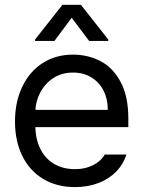

<svg xmlns="http://www.w3.org/2000/svg" viewBox="-20 -763 593 794"><path d="M158.7 -22.9C196.1 -0.5 239.9 10.7 290 10.7C325.8 10.7 358.4 5 387.7 -6.3C417 -17.7 441.4 -33.5 460.9 -53.7C480.5 -73.9 494.5 -97.3 502.9 -124H413.1C406.6 -112.3 397.6 -102.1 386.2 -93.3C374.8 -84.5 361 -77.3 344.7 -71.8C328.5 -66.2 310.2 -63.5 290 -63.5C257.5 -63.5 228.8 -70.6 204.1 -85C179.4 -99.3 160.2 -120.3 146.5 -147.9C132.8 -175.6 126 -209 126 -248V-295.9C126 -325.2 132.5 -352.7 145.5 -378.4C158.5 -404.1 176.8 -424.6 200.2 -439.9C223.6 -455.2 251 -462.9 282.2 -462.9C310.9 -462.9 336.1 -456.2 357.9 -442.9C379.7 -429.5 396.5 -411.3 408.2 -388.2C419.9 -365.1 425.8 -338.5 425.8 -308.6H100.6V-237.3H510.7V-272.5C510.7 -334.3 500 -385.1 478.5 -424.8C457 -464.5 429 -493.2 394.5 -510.7C360 -528.3 322.6 -537.1 282.2 -537.1C234.7 -537.1 192.9 -525.6 156.7 -502.4C120.6 -479.3 92.4 -446.8 72.3 -404.8C52.1 -362.8 42 -314.8 42 -260.7C42 -206.7 52.1 -159.2 72.3 -118.2C92.4 -77.1 121.3 -45.4 158.7 -22.9ZM276.4 -689.5 348.6 -593.8H427.7V-599.6L314.5 -743.2H238.3L125 -599.6V-593.8H205.1Z"/></svg>

Font: Pretendard Variable
Style: Regular
Weight: 400
Designer: Base glyphs from Inter by Rasmus Andersson; Hangeul glyphs from Noto Sans CJK(Source Han Sans) by Jang Soo-young and Kan
Foundry: Kil Hyung-jin
Version: Version 1.309;Glyphs 3.2 (3225)